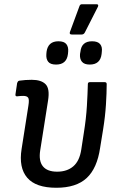

<svg xmlns="http://www.w3.org/2000/svg" viewBox="-20 -876 558 907"><path d="M246 11Q149 11 108.5 -36.5Q68 -84 82 -172L114 -376Q119 -406 113 -414.5Q107 -423 90 -423Q84 -423 76 -422.5Q68 -422 61 -421Q52 -420 53 -430L61 -484Q63 -489 65 -491.5Q67 -494 72 -495Q85 -497 100.5 -498Q116 -499 130 -499Q175 -499 195.5 -478Q216 -457 207 -401L170 -166Q162 -116 182.5 -90.5Q203 -65 250 -65Q297 -65 326.5 -90.5Q356 -116 364 -170L376 -248Q387 -316 390.5 -375.5Q394 -435 395 -479Q395 -488 405 -488H474Q484 -488 484 -479Q484 -438 480.5 -382Q477 -326 467 -264L453 -178Q439 -81 389.5 -35Q340 11 246 11ZM319 -713Q307 -713 310 -724L355 -846Q358 -856 367 -856H436Q441 -856 443 -853.5Q445 -851 443 -845L381 -723Q376 -713 366 -713ZM245 -571Q218 -571 207.5 -584.5Q197 -598 199 -621L200 -632Q207 -681 256 -681Q283 -681 293.5 -667.5Q304 -654 302 -632L301 -621Q295 -571 245 -571ZM404 -571Q378 -571 367 -584.5Q356 -598 358 -621L360 -632Q365 -681 415 -681Q442 -681 453 -667.5Q464 -654 461 -632L460 -621Q454 -571 404 -571Z"/></svg>

Font: Sofia Sans Semi Condensed Medium
Style: Italic
Weight: 500
Italic angle: -9°
Version: Version 4.100